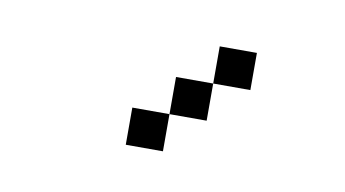

<svg xmlns="http://www.w3.org/2000/svg" viewBox="-36 -877 571 318"><g transform="rotate(10 250.0 -718.0)"><path d="M375 -750V-812.5H312.5V-750H250V-687.5H187.5V-625H250V-687.5H312.5V-750Z"/></g></svg>

Font: UnifontExMono
Style: Regular
Weight: 500
Version: Version 15.0.06